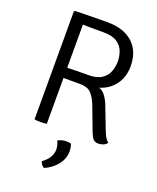

<svg xmlns="http://www.w3.org/2000/svg" viewBox="-168 -785 928 1133"><g transform="rotate(20 296.0 -218.0)"><path d="M524.5 -488Q524.5 -443 508.5 -406.2Q492.5 -369.5 463 -343.8Q433.5 -318 393 -306Q416 -298.5 433 -275.5Q450 -252.5 460.5 -225.5L512.5 -90.5Q525 -57.5 533.8 -43Q542.5 -28.5 554.5 -19Q546.5 -6 530.5 0Q514.5 6 501.5 6Q478.5 6 467.5 -7Q456.5 -20 447 -44.5L389.5 -196.5Q374.5 -235.5 352 -261.8Q329.5 -288 279 -288H143.5V-351Q167 -352 195.5 -352.8Q224 -353.5 253 -353.8Q282 -354 306 -354Q361 -354 391 -374.5Q421 -395 432.2 -425.8Q443.5 -456.5 443.5 -488Q443.5 -520.5 432.2 -551.2Q421 -582 391 -602Q361 -622 306 -622Q289.5 -622 265.8 -622Q242 -622 217.8 -622.2Q193.5 -622.5 175.5 -623V0Q167 1.5 157 2.2Q147 3 136 3Q126 3 116 2.2Q106 1.5 98.5 0V-677L105 -683Q157 -684 208 -685Q259 -686 307 -686Q376.5 -686 425 -662Q473.5 -638 499 -593.8Q524.5 -549.5 524.5 -488ZM349 61Q352.5 68 355 81.2Q357.5 94.5 357.5 107Q357.5 152.5 328.2 190.2Q299 228 250 250.5Q240.5 247.5 233.2 237.8Q226 228 223.5 217Q280 177 280 123.5Q280 110 276.2 96Q272.5 82 267 71.5Q289.5 57.5 321.5 57.5Q337.5 57.5 349 61Z"/></g></svg>

Font: Signika
Style: Regular
Weight: 300
Designer: Anna Giedry
Foundry: Anna Giedry
Version: Version 2.000